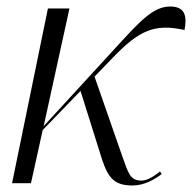

<svg xmlns="http://www.w3.org/2000/svg" viewBox="-20 -562 589 589"><path d="M17 0H75L111 -163L227 -283L293 -73C312 -16 331 7 386 7C423 7 453 -11 476 -28L471 -36C452 -21 432 -8 414 -8C380 -8 374 -29 355 -83L270 -327L327 -386C408 -470 455 -490 546 -470C554 -511 549 -542 502 -542C451 -542 411 -499 337 -418L114 -175L193 -536H127Z"/></svg>

Font: Noto Serif Display Light
Style: Italic
Weight: 300
Italic angle: -12°
Designer: Monotype Design Team
Foundry: Monotype Imaging Inc.
Version: Version 2.009